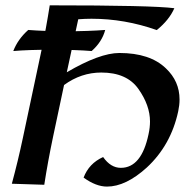

<svg xmlns="http://www.w3.org/2000/svg" viewBox="-20 -687 722 720"><path d="M381.3 12.7Q339.8 12.7 293.5 -21Q313.5 -74.2 366.7 -98.1Q395 -57.6 433.1 -57.6Q510.7 -57.6 537.1 -184.1Q542.5 -208.5 542.5 -231.4Q542.5 -292 499 -353.5Q455.6 -415 359.9 -415Q284.2 -415 220.2 -368.2Q199.7 -272 179.4 -176Q159.2 -80.1 146 5.9L24.4 2Q47.4 -83 65.4 -168L135.3 -497.1Q153.3 -582 166.5 -667Q551.8 -667 633.8 -656.2Q614.7 -612.3 567.9 -574.2Q447.8 -616.7 323.2 -616.7Q298.3 -616.7 273.4 -614.7L230.5 -416Q354 -488.3 427.7 -488.3Q542.5 -488.3 602.1 -430.7Q653.3 -382.3 653.3 -314Q653.3 -293 648.4 -270Q621.1 -142.6 530.3 -58.6Q451.7 12.7 381.3 12.7ZM323.7 -495.6Q264.6 -500.5 175.3 -500.5Q85.9 -500.5 29.8 -495.6Q46.9 -540 85.9 -574.7Q147.5 -569.8 229 -569.8Q311 -569.8 374.5 -574.7Q362.8 -530.3 323.7 -495.6Z"/></svg>

Font: Balgruf
Style: Italic
Weight: 500
Italic angle: -12°
Designer: Paul James Miller
Foundry: High-Logic / Made with FontCreator
Version: Version 1.201;March 28, 2021;FontCreator 13.0.0.2683 64-bit